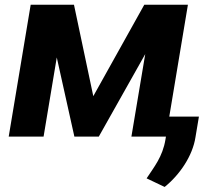

<svg xmlns="http://www.w3.org/2000/svg" viewBox="-20 -565 904 794"><path d="M365.8 -167.3 285.9 -545.5H106.9L16 0H160.2L214.8 -327.4L287.6 0H388.5L580.6 -341.3L523.4 0H666.2L664.4 11C652.7 83.8 616.1 126.8 586.3 172.6L660.9 208.1C722.7 158.4 776.6 79.9 788.4 2.1L802.6 -82.7H680L757.1 -545.5H576.7Z"/></svg>

Font: Margiela Sans
Style: Bold Italic
Weight: 700
Italic angle: -9.39999°
Designer: Stefan Endress, Andreas Faust
Version: Version 1.100;FEAKit 1.0